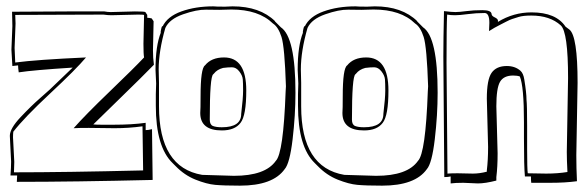

<svg xmlns="http://www.w3.org/2000/svg" viewBox="-20 -544 1842 605"><path d="M464 -477 462 -385Q462 -361 465 -340Q429 -303 359.5 -235.5Q290 -168 274 -152Q283 -151 300 -151H338Q396 -151 439 -157V-134Q447 -134 459 -137L461 23Q213 29 33 29L34 9H13Q15 -17 15 -35L11 -116Q11 -139 45 -175Q79 -211 105.5 -234Q132 -257 137 -262L209 -331Q84 -323 39 -316Q37 -330 37 -338L19 -336Q16 -384 16 -387L19 -462L18 -507L195 -508H309Q319 -506 329 -506L405 -508Q435 -508 438 -506L444 -497V-488Q450 -488 458 -486ZM432 -406 434 -497Q432 -498 414 -498L331 -496Q320 -496 306 -498L28 -497L29 -470L26 -393Q26 -385 28 -347Q96 -356 251 -363Q220 -326 138 -249.5Q56 -173 22 -129Q21 -122 21 -111L25 -34L24 -1Q185 -1 431 -7Q431 -31 430 -78Q429 -125 429 -146Q386 -140 341 -140L260 -141Q227 -141 212 -140Q248 -181 325.5 -255.5Q403 -330 434 -363Q432 -373 432 -406Z M472 -281 470 -324Q470 -400 487 -442H486Q489 -462 492 -462V-461Q492 -460 492 -460Q507 -492 551.5 -508Q596 -524 652 -524Q660 -523 689 -523L713 -524Q799 -524 847 -477H846L865 -458Q911 -427 911 -252Q911 -181 902 -105Q893 -29 877 -11Q840 41 736 41Q685 41 658 38.5Q631 36 596 22Q561 8 533 -21L524 -30Q471 -81 471 -211V-247ZM709 -514 671 -513Q658 -513 629 -513.5Q600 -514 557 -499Q514 -484 501 -456Q480 -383 480 -325L481 -283V-209Q481 -16 617 7L717 10Q816 10 849 -37Q873 -61 880 -255Q881 -267 881 -272Q877 -396 867 -427.5Q857 -459 840 -470Q795 -514 709 -514ZM686 -363Q756 -363 756 -259Q756 -180 738 -157Q720 -133 679 -133Q611 -133 611 -188Q612 -199 612 -240Q612 -329 626 -338Q646 -363 686 -363ZM641 -167Q641 -151 651 -147Q661 -143 679 -143Q740 -143 740 -185Q746 -235 746 -258.5Q746 -282 745 -294Q744 -306 734 -319Q724 -332 711 -332Q698 -332 683 -330Q664 -325 654 -312L652 -310Q641 -303 641 -167Z M920 -281 918 -324Q918 -400 935 -442H934Q937 -462 940 -462V-461Q940 -460 940 -460Q955 -492 999.5 -508Q1044 -524 1100 -524Q1108 -523 1137 -523L1161 -524Q1247 -524 1295 -477H1294L1313 -458Q1359 -427 1359 -252Q1359 -181 1350 -105Q1341 -29 1325 -11Q1288 41 1184 41Q1133 41 1106 38.5Q1079 36 1044 22Q1009 8 981 -21L972 -30Q919 -81 919 -211V-247ZM1157 -514 1119 -513Q1106 -513 1077 -513.5Q1048 -514 1005 -499Q962 -484 949 -456Q928 -383 928 -325L929 -283V-209Q929 -16 1065 7L1165 10Q1264 10 1297 -37Q1321 -61 1328 -255Q1329 -267 1329 -272Q1325 -396 1315 -427.5Q1305 -459 1288 -470Q1243 -514 1157 -514ZM1134 -363Q1204 -363 1204 -259Q1204 -180 1186 -157Q1168 -133 1127 -133Q1059 -133 1059 -188Q1060 -199 1060 -240Q1060 -329 1074 -338Q1094 -363 1134 -363ZM1089 -167Q1089 -151 1099 -147Q1109 -143 1127 -143Q1188 -143 1188 -185Q1194 -235 1194 -258.5Q1194 -282 1193 -294Q1192 -306 1182 -319Q1172 -332 1159 -332Q1146 -332 1131 -330Q1112 -325 1102 -312L1100 -310Q1089 -303 1089 -167Z M1380 14 1377 -366Q1377 -419 1379 -509Q1403 -506 1415 -506Q1427 -506 1449.5 -509Q1472 -512 1500 -512Q1528 -512 1529 -500Q1529 -494 1538.5 -489.5Q1548 -485 1549 -480V-475Q1598 -505 1655 -505Q1732 -505 1762 -460L1774 -451Q1800 -431 1800 -283L1796 -55Q1796 -15 1798 27Q1762 32 1714 32H1654Q1653 25 1653 12H1634Q1631 -19 1631 -109V-159Q1631 -272 1618 -303Q1610 -306 1597 -306Q1567 -306 1555.5 -286Q1544 -266 1544 -209L1548 -61Q1548 -18 1544 14V25Q1509 34 1486 34L1440 32Q1415 32 1400 34V12Q1392 14 1380 14ZM1521 -446 1522 -472Q1522 -503 1507 -503Q1480 -503 1454 -499.5Q1428 -496 1414 -496Q1400 -496 1389 -498Q1387 -463 1387 -346L1390 3Q1402 2 1422 2L1470 3Q1491 3 1514 -3V-7Q1518 -40 1518 -81L1514 -233Q1514 -293 1529 -314.5Q1544 -336 1577 -336Q1603 -336 1620 -321Q1629 -313 1632 -294Q1639 -251 1639 -230Q1641 -213 1641 -147V-73Q1641 -12 1643 2L1701 3Q1737 3 1768 -2Q1766 -40 1766 -65L1770 -298Q1770 -443 1747 -464Q1713 -495 1654 -495Q1628 -495 1614 -490.5Q1600 -486 1593.5 -484Q1587 -482 1574.5 -475.5Q1562 -469 1558 -467Q1536 -456 1521 -446Z"/></svg>

Font: Londrina Shadow
Style: Regular
Weight: 400
Designer: Marcelo Magalhaes
Foundry: Marcelo Magalhaes
Version: Version 1.001 2011